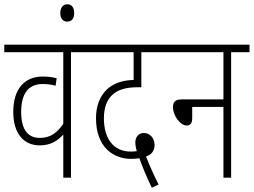

<svg xmlns="http://www.w3.org/2000/svg" viewBox="-20 -831 1187 898"><path d="M399 -587V-622H0V-587H276V-252C245 -207 213 -186 167 -186C115 -186 79 -218 79 -308C79 -398 117 -438 179 -438C204 -438 223 -435 240 -430L245 -465C225 -470 206 -473 179 -473C97 -473 42 -417 42 -308C42 -205 92 -151 166 -151C219 -151 252 -175 276 -202V0H312V-587Z M262 -770C262 -743 276 -730 294 -730C314 -730 327 -742 327 -770C327 -796 315 -811 295 -811C276 -811 262 -797 262 -770Z M690 47 722 32C701 -8 679 -58 663 -99C687 -107 703 -124 703 -153C703 -184 682 -209 653 -209C629 -209 613 -191 613 -165C613 -151 616 -136 620 -124C611 -123 602 -122 592 -122C511 -122 466 -182 466 -278C466 -328 480 -364 506 -388C533 -412 568 -423 627 -423H641V-587H764V-622H387V-587H605V-457C551 -456 509 -440 479 -412C448 -381 429 -338 429 -278C429 -141 512 -88 592 -88C610 -88 621 -89 632 -91C644 -54 671 8 690 47Z M752 -622V-587H1025V-366H828C798 -366 789 -352 789 -330C789 -290 823 -244 853 -244C870 -244 879 -254 879 -279V-331H1025V0H1061V-587H1147V-622Z"/></svg>

Font: Noto Sans ExtraCondensed ExtraLight
Style: Italic
Weight: 200
Width: 2
Italic angle: -12°
Designer: Monotype Design Team
Foundry: Monotype Imaging Inc.
Version: Version 2.013